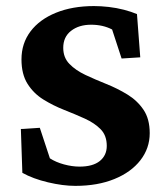

<svg xmlns="http://www.w3.org/2000/svg" viewBox="-20 -604 540 633"><path d="M228.5 8.8Q187.5 8.8 138.2 -2.9Q88.9 -14.6 53.7 -34.2L48.8 -178.7L111.3 -182.6L144.5 -82Q164.1 -69.3 190.9 -62Q217.8 -54.7 242.2 -54.7Q286.1 -54.7 309.1 -73.2Q332 -91.8 332 -123Q332 -157.2 312 -177.7Q292 -198.2 259.8 -212.9Q227.5 -227.5 191.4 -241.7Q155.3 -255.9 123 -275.9Q90.8 -295.9 70.8 -327.6Q50.8 -359.4 50.8 -408.2Q50.8 -460.9 80.6 -500.5Q110.4 -540 164.6 -562Q218.8 -584 290 -584Q312.5 -584 338.4 -581.1Q364.3 -578.1 388.7 -571.8Q413.1 -565.4 431.6 -557.6L442.4 -415L380.9 -411.1L349.6 -506.8Q319.3 -522.5 280.3 -522.5Q240.2 -522.5 214.4 -502.4Q188.5 -482.4 188.5 -446.3Q188.5 -414.1 209 -393.1Q229.5 -372.1 261.7 -356.9Q293.9 -341.8 330.6 -327.1Q367.2 -312.5 399.9 -292.5Q432.6 -272.5 453.1 -242.2Q473.6 -211.9 473.6 -165Q473.6 -115.2 442.9 -75.7Q412.1 -36.1 356.9 -13.7Q301.8 8.8 228.5 8.8Z"/></svg>

Font: Crimson Pro
Style: Bold
Weight: 700
Designer: Jacques Le Bailly
Foundry: Baron von Fonthausen
Version: Version 1.003